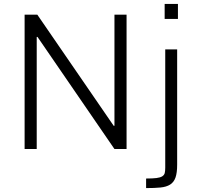

<svg xmlns="http://www.w3.org/2000/svg" viewBox="-20 -763 1020 983"><path d="M106 0ZM566 0 172 -574H168V0H106V-688H171L562 -119H566V-688H628V0ZM823 -666V-743H891V-666ZM728 151Q762 151 781.5 148.5Q801 146 811 139.5Q821 133 823.5 122.5Q826 112 826 95V-510H887V80Q887 122 878.5 146Q870 170 851 182Q832 194 801.5 197Q771 200 728 200Z"/></svg>

Font: Azeri Sans Light
Style: Regular
Weight: 300
Designer: Hector Gatti & Omnibus-Type (original fonts) / Cristiano Sobral (main changes and remastering)
Version: Version 1.000; ttfautohint (v1.6)